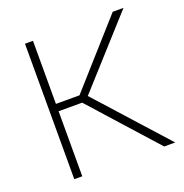

<svg xmlns="http://www.w3.org/2000/svg" viewBox="-116 -731 800 835"><g transform="rotate(-20 284.5 -313.5)"><path d="M267 -320 555 0H504L234 -301H125V0H88V-627H125V-335H234L494 -627H544Z"/></g></svg>

Font: Blinker ExtraLight
Style: Regular
Weight: 200
Designer: Juergen Huber
Foundry: supertype
Version: Version 1.017;hotconv 1.0.117;makeotfexe 2.5.65602